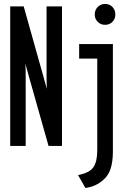

<svg xmlns="http://www.w3.org/2000/svg" viewBox="-20 -732 656 963"><path d="M31.2 0V-700H98.8L198.8 -344.2Q201.8 -333.4 206.8 -315.4Q211.8 -297.4 214.8 -286.2Q214.2 -301.9 213.9 -318.2Q213.5 -334.6 213.5 -344.8V-700H291V0H223.5L123.5 -353.5Q120 -365.5 115.2 -383.6Q110.4 -401.8 107.2 -413.5Q108.4 -399.5 108.6 -382.4Q108.8 -365.2 108.8 -354.8V0ZM408.5 210.8 371.5 146.2Q429.6 134.8 448.7 106.5Q467.8 78.2 467.8 21.5V-438.2H377V-511H546.2V29.2Q546.2 78 534.9 113.7Q523.5 149.4 496.5 171.8Q478.9 187.2 457.7 196.9Q436.5 206.6 408.5 210.8ZM506.8 -607.5Q485 -607.5 470.1 -622.5Q455.2 -637.5 455.2 -659.2Q455.2 -681.8 470.1 -697Q485 -712.2 506.8 -712.2Q529.5 -712.2 544 -697Q558.5 -681.8 558.5 -659.2Q558.5 -637.5 544 -622.5Q529.5 -607.5 506.8 -607.5Z"/></svg>

Font: Overpass Mono Light
Style: Regular
Weight: 300
Monospace: yes
Designer: Delve Withrington, Dave Bailey
Foundry: Delve Fonts LLC
Version: Version 4.000